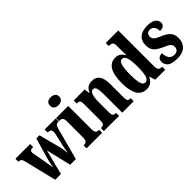

<svg xmlns="http://www.w3.org/2000/svg" viewBox="63 -1576 2394 2394"><g transform="rotate(-45 1259.5 -379.0)"><path d="M57 -430Q49 -461 36.5 -472Q24 -483 -1 -483H-4V-536H256V-483H246Q221 -483 209 -474Q197 -465 197 -441Q197 -432 204 -397L228 -268L236 -221Q248 -152 250 -134H254Q258 -174 277 -246L360 -531H415L492 -236Q498 -213 502.5 -182.5Q507 -152 508 -133H512Q521 -201 530 -238L564 -384Q571 -414 571 -434Q571 -483 517 -483H512V-536H706V-483H695Q670 -483 658 -468Q646 -453 634 -405L526 0H426L347 -332L263 0H162Z M769 -698Q769 -733 791 -750.5Q813 -768 849 -768Q885 -768 908 -750.5Q931 -733 931 -698Q931 -664 907.5 -646Q884 -628 849 -628Q813 -628 791 -645.5Q769 -663 769 -698ZM715 -53H724Q752 -53 766 -69Q780 -85 780 -125V-415Q780 -453 766 -468Q752 -483 726 -483H712V-536H927V-125Q927 -84 941 -68.5Q955 -53 981 -53H990V0H715Z M1020 -53H1024Q1055 -53 1069 -66.5Q1083 -80 1083 -122V-418Q1083 -457 1070 -470Q1057 -483 1028 -483H1024V-536H1217L1227 -464H1231Q1250 -506 1278.5 -527.5Q1307 -549 1357 -549Q1424 -549 1457.5 -502.5Q1491 -456 1491 -356V-123Q1491 -93 1496 -78Q1501 -63 1511.5 -58Q1522 -53 1542 -53H1546V0H1344V-330Q1344 -398 1333 -431.5Q1322 -465 1293 -465Q1260 -465 1245 -421Q1230 -377 1230 -309V-118Q1230 -78 1242.5 -65.5Q1255 -53 1285 -53H1288V0H1020Z M1600 -267Q1600 -409 1643 -478.5Q1686 -548 1766 -548Q1809 -548 1837 -528Q1865 -508 1884 -472H1888Q1886 -503 1886 -583V-644Q1886 -682 1869 -694.5Q1852 -707 1821 -707H1813V-760H2034V-130Q2034 -86 2048.5 -69.5Q2063 -53 2095 -53H2102V0H1926L1901 -78H1897Q1877 -35 1846 -12.5Q1815 10 1769 10Q1600 10 1600 -267ZM1886 -269Q1886 -375 1870 -426Q1854 -477 1814 -477Q1780 -477 1764.5 -424.5Q1749 -372 1749 -268Q1749 -162 1764 -112Q1779 -62 1814 -62Q1854 -62 1870 -113Q1886 -164 1886 -269Z M2138 -103Q2138 -140 2160.5 -157.5Q2183 -175 2219 -175Q2219 -114 2244.5 -82Q2270 -50 2314 -50Q2353 -50 2371 -69Q2389 -88 2389 -120Q2389 -151 2367 -170.5Q2345 -190 2292 -212Q2212 -246 2178 -283.5Q2144 -321 2144 -389Q2144 -467 2194 -507.5Q2244 -548 2331 -548Q2407 -548 2444.5 -520.5Q2482 -493 2482 -453Q2482 -387 2398 -387Q2398 -436 2375.5 -462.5Q2353 -489 2318 -489Q2291 -489 2274 -473Q2257 -457 2257 -429Q2257 -396 2277 -377Q2297 -358 2355 -334Q2429 -304 2464.5 -266.5Q2500 -229 2500 -161Q2500 -82 2451.5 -36Q2403 10 2312 10Q2219 10 2178.5 -19.5Q2138 -49 2138 -103Z"/></g></svg>

Font: Noto Serif CondExtraBold
Style: Regular
Weight: 800
Width: 3
Designer: Monotype Design Team
Foundry: Monotype Imaging Inc.
Version: Version 1.001